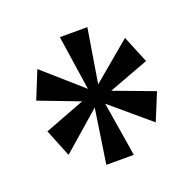

<svg xmlns="http://www.w3.org/2000/svg" viewBox="-81 -841 552 551"><g transform="rotate(-20 195.5 -565.0)"><path d="M155 -370H239L212 -536L330 -436L364 -519L241 -565L364 -611L330 -694L212 -595L239 -760H155L180 -593L63 -696L29 -612L152 -565L29 -518L63 -434L180 -536Z"/></g></svg>

Font: Noto Serif Hebrew ExtraCondensed SemiBold
Style: Regular
Weight: 600
Width: 2
Designer: Monotype Design Team
Foundry: Monotype Imaging Inc.
Version: Version 2.004